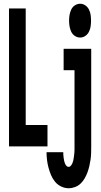

<svg xmlns="http://www.w3.org/2000/svg" viewBox="-20 -780 540 1023"><path d="M28 0V-735H117V-114H233V0ZM407 -580Q392 -580 379 -588.5Q366 -597 359.5 -611Q353 -625 350.5 -640Q348 -655 348 -670Q348 -685 350.5 -700Q353 -715 359.5 -729Q366 -743 379 -751.5Q392 -760 407 -760Q422 -760 434.5 -751.5Q447 -743 454 -729Q461 -715 463 -700Q465 -685 465 -670Q465 -655 463 -640Q461 -625 454 -611Q447 -597 434.5 -588.5Q422 -580 407 -580ZM346 223Q325 223 305.5 213.5Q286 204 273 188Q260 172 252 153Q244 134 238.5 113.5Q233 93 230.5 72.5Q228 52 228 31H317Q317 38 317.5 45.5Q318 53 319 60.5Q320 68 321.5 75.5Q323 83 325.5 89.5Q328 96 333 102.5Q338 109 346 109Q353 109 358 102.5Q363 96 366 89Q369 82 370.5 75Q372 68 373 60.5Q374 53 375 45.5Q376 38 376.5 30.5Q377 23 377 15.5Q377 8 377 0V-406H319V-520H466V0Q466 18 465.5 35.5Q465 53 462.5 70.5Q460 88 456 105Q452 122 446 138.5Q440 155 431 170.5Q422 186 409.5 198Q397 210 380 216.5Q363 223 346 223Z"/></svg>

Font: Iosevka Curly Heavy
Style: Regular
Weight: 900
Monospace: yes
Designer: Belleve Invis
Foundry: Belleve Invis
Version: Version 22.1.2; ttfautohint (v1.8.4)